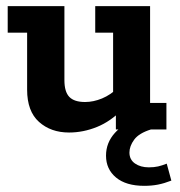

<svg xmlns="http://www.w3.org/2000/svg" viewBox="-20 -420 585 623"><path d="M204 10Q145 10 106.5 -24.5Q68 -59 68 -129V-314H5V-400H189V-160Q189 -122 205 -105.5Q221 -89 256 -89Q283 -89 311 -100.5Q339 -112 365 -137L347 -103V-314H289V-400H467V-86H520V0H356V-63L377 -65Q339 -26 294.5 -8Q250 10 204 10ZM448 183Q389 183 356.5 156Q324 129 324 85Q324 43 353 11Q382 -21 433 -37L470 0Q431 12 415.5 33Q400 54 400 75Q400 98 418 110.5Q436 123 463 123Q480 123 493 120Q506 117 521 111L536 166Q513 175 492.5 179Q472 183 448 183Z"/></svg>

Font: Rokkitt SemiBold
Style: Bold
Weight: 700
Version: Version 3.103